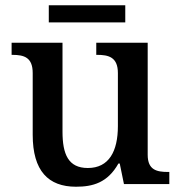

<svg xmlns="http://www.w3.org/2000/svg" viewBox="-20 -698 686 728"><path d="M165 -613H455V-678H165ZM268 10C332 10 388 -5 429 -78H434L450 0H622V-46H617C575 -46 540 -53 540 -111V-536H345V-490H348C391 -490 427 -482 427 -421V-220C427 -124 393 -61 313 -61C239 -61 217 -113 217 -199V-536H24V-490H27C72 -490 104 -480 104 -421V-187C104 -50 163 10 268 10Z"/></svg>

Font: Noto Naskh Arabic UI Medium
Style: Regular
Weight: 500
Designer: Monotype Design Team, David Williams, Mohamad Dakak and Nizar Qandah
Foundry: Monotype Imaging Inc.
Version: Version 2.014